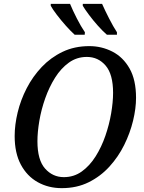

<svg xmlns="http://www.w3.org/2000/svg" viewBox="-20 -964 745 995"><path d="M300 11Q231 11 175.5 -20Q120 -51 88 -111Q56 -171 56 -259Q56 -317 71.5 -381.5Q87 -446 118.5 -507Q150 -568 196.5 -617Q243 -666 304.5 -695.5Q366 -725 443 -725Q507 -725 562.5 -696.5Q618 -668 651.5 -609Q685 -550 685 -457Q685 -402 669.5 -338Q654 -274 623.5 -212.5Q593 -151 547 -100.5Q501 -50 439.5 -19.5Q378 11 300 11ZM311 -46Q363 -46 404 -75.5Q445 -105 475.5 -153.5Q506 -202 526 -260Q546 -318 556 -376.5Q566 -435 566 -483Q566 -579 527.5 -624Q489 -669 430 -669Q378 -669 337 -639.5Q296 -610 265.5 -561.5Q235 -513 214.5 -455Q194 -397 184 -338.5Q174 -280 174 -232Q174 -135 213.5 -90.5Q253 -46 311 -46ZM534 -784Q513 -802 487.5 -830.5Q462 -859 440.5 -888Q419 -917 409 -934V-944H509Q524 -910 545.5 -868Q567 -826 586 -797V-784ZM367 -784Q347 -802 321.5 -830.5Q296 -859 274 -888Q252 -917 243 -934V-944H343Q357 -910 378.5 -868Q400 -826 420 -797L419 -784Z"/></svg>

Font: Noto Serif SemiCondensed Medium
Style: Italic
Weight: 500
Width: 4
Italic angle: -12°
Designer: Monotype Design Team
Foundry: Monotype Imaging Inc.
Version: Version 2.013